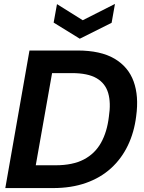

<svg xmlns="http://www.w3.org/2000/svg" viewBox="-20 -957 731 977"><path d="M7 0 130 -700H374Q492 -700 562.5 -658.5Q633 -617 660 -542.5Q687 -468 673 -366Q663 -284 630.5 -216.5Q598 -149 544.5 -100.5Q491 -52 417 -26Q343 0 250 0ZM162 -116H263Q350 -116 406.5 -145.5Q463 -175 494 -230.5Q525 -286 534 -363Q545 -434 530.5 -483.5Q516 -533 471.5 -559Q427 -585 346 -585H245ZM565 -937 548 -841 386 -760 253 -842 270 -936 401 -854Z"/></svg>

Font: DM Sans 36pt
Style: Bold Italic
Weight: 700
Italic angle: -10°
Designer: Colophon Foundry, Jonny Pinhorn
Foundry: Colophon Foundry
Version: Version 4.004;gftools[0.9.30]